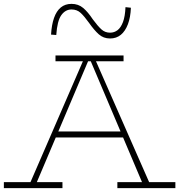

<svg xmlns="http://www.w3.org/2000/svg" viewBox="-27 -973 927 993"><path d="M125 -18 409 -673H462L750 -18H713L440 -662H431L158 -18ZM-7 0V-31H296V0ZM237 -262 260 -293H612L634 -262ZM580 0V-31H880V0ZM260 -656V-686H612V-656ZM542 -774Q508 -774 484 -795.5Q460 -817 434 -854Q409 -889 390 -906.5Q371 -924 343 -924Q311 -924 290 -894.5Q269 -865 264 -792L237 -794Q240 -845 252.5 -880.5Q265 -916 287.5 -934.5Q310 -953 343 -953Q378 -953 403 -932Q428 -911 453 -873Q478 -839 497 -821.5Q516 -804 542 -804Q564 -804 581 -817Q598 -830 609 -859Q620 -888 622 -936L650 -933Q648 -883 634.5 -847.5Q621 -812 598 -793Q575 -774 542 -774Z"/></svg>

Font: BioRhyme ExtraBold ExtraLight
Style: Regular
Weight: 250
Version: Version 1.600;gftools[0.9.33]